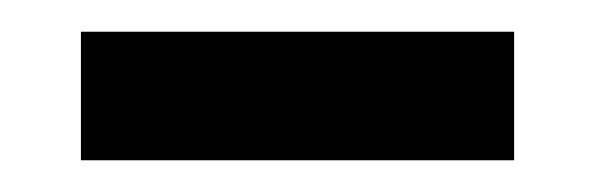

<svg xmlns="http://www.w3.org/2000/svg" viewBox="-20 -333 374 121"><path d="M31 -232H304V-313H31Z"/></svg>

Font: Involve Medium
Style: Regular
Weight: 500
Designer: Stefan Peev
Foundry: Context Ltd.
Version: Version 1.001